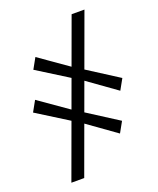

<svg xmlns="http://www.w3.org/2000/svg" viewBox="-167 -869 929 1132"><g transform="rotate(-20 297.5 -303.5)"><path d="M81.5 162.5 422.5 -770.5H503L162 162.5ZM450 -12 255.5 -151 215 -175.5 10.5 -303.5 47.5 -370 239.5 -235.5 279 -211.5 487 -78.5ZM538 -248.5 343.5 -387.5 303 -412 98.5 -540 135.5 -606.5 327.5 -472 367 -448 575 -315Z"/></g></svg>

Font: Merriweather 72pt ExtraBold
Style: Italic
Weight: 800
Italic angle: -7.8°
Version: Version 2.101